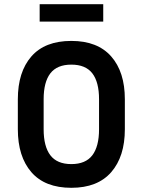

<svg xmlns="http://www.w3.org/2000/svg" viewBox="-20 -885 680 915"><path d="M575 -412V-269Q575 -139 510 -64.5Q445 10 320 10Q194 10 129.5 -64.5Q65 -139 65 -269V-412Q65 -542 129.5 -616Q194 -690 320 -690Q445 -690 510 -616Q575 -542 575 -412ZM452 -412Q452 -494 420 -535.5Q388 -577 320 -577Q252 -577 220 -535.5Q188 -494 188 -412V-269Q188 -187 220 -145Q252 -103 320 -103Q388 -103 420 -145Q452 -187 452 -269ZM472 -865V-782H169V-865Z"/></svg>

Font: Inria Sans
Style: Bold
Weight: 700
Designer: Black Foundry Team
Foundry: Black Foundry
Version: Version 1.2; ttfautohint (v1.8.3)